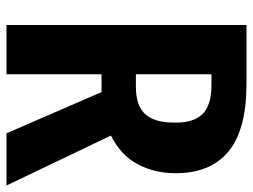

<svg xmlns="http://www.w3.org/2000/svg" viewBox="-114 -666 780 592"><g transform="rotate(90 276.0 -370.0)"><path d="M552 0 398 -322Q458 -352 486 -404Q514 -456 514 -520Q515 -626 449 -683Q383 -739 243 -740H57V0H209V-293H264L391 0ZM248 -399H209V-632H242Q304 -632 331 -605Q359 -577 358 -520Q359 -459 333 -429Q307 -399 248 -399Z"/></g></svg>

Font: Glow Sans SC Compressed
Style: Bold
Weight: 700
Width: 2
Designer: Ryoko NISHIZUKA (kana, bopomofo & ideographs); Paul D. Hunt (Latin, Greek & Cyrillic); Sandoll Communications, Soo-young
Version: Version 0.93